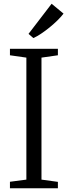

<svg xmlns="http://www.w3.org/2000/svg" viewBox="-20 -1003 362 1023"><path d="M120.5 -46V-696L33 -708.5V-743H288.5V-708.5L201 -696V-46L288.5 -34V0H33V-34.5ZM157.5 -800.5 132 -822.5 255 -983 318.5 -930.5Q306.5 -914.5 287 -895.2Q267.5 -876 244.5 -857.2Q221.5 -838.5 199 -823.5Q176.5 -808.5 158.5 -800.5Z"/></svg>

Font: Merriweather 60pt Light
Style: Regular
Weight: 300
Version: Version 2.100